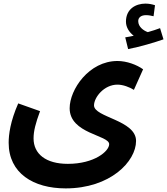

<svg xmlns="http://www.w3.org/2000/svg" viewBox="-20 -813 926 1064"><path d="M690 -541C757 -554 835 -577 886 -595L867 -657C846 -649 824 -642 799 -635C776 -643 746 -664 746 -696C746 -716 762 -729 789 -729C805 -729 818 -726 831 -723L839 -784C824 -789 806 -793 786 -793C733 -793 678 -764 678 -693C678 -661 697 -633 721 -615C709 -612 694 -609 674 -606ZM28 -22C28 147 165 231 344 231C591 231 734 82 734 -32C734 -148 501 -162 501 -229C501 -273 556 -344 631 -344C662 -344 698 -330 722 -315L773 -429C738 -454 683 -475 631 -475C473 -475 366 -317 366 -213C366 -71 585 -65 585 -14C585 25 503 95 356 95C234 95 166 40 166 -46C166 -86 177 -130 202 -197L81 -240C37 -140 28 -67 28 -22Z"/></svg>

Font: Noto Sans Arabic UI SmCn
Style: Bold
Weight: 700
Width: 4
Designer: Monotype Design Team, Nadine Chahine and Nizar Qandah
Foundry: Monotype Imaging Inc.
Version: Version 2.010